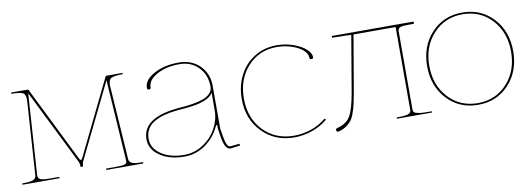

<svg xmlns="http://www.w3.org/2000/svg" viewBox="-48 -791 2979 1076"><g transform="rotate(-10 1441.5 -253.5)"><path d="M12.7 0V-7.8H23.4Q45.9 -7.8 60.5 -10.5Q75.2 -13.2 81.5 -18.6Q87.9 -23.9 89.8 -28.6Q91.8 -33.2 92.3 -40.5L119.6 -455.6Q120.1 -463.4 120.1 -466.8Q120.1 -496.1 103.3 -504.4Q86.4 -512.7 39.1 -512.7V-520H133.3Q136.7 -520 138.2 -517.1L349.1 -90.8Q354 -80.1 358.4 -80.1Q363.8 -80.1 368.7 -90.8L576.7 -517.1Q578.1 -520 581.1 -520H673.3V-512.7Q626 -512.7 608.9 -504.2Q591.8 -495.6 591.8 -466.3L592.3 -455.1L620.1 -40.5Q620.6 -33.2 622.6 -28.6Q624.5 -23.9 630.9 -18.6Q637.2 -13.2 651.9 -10.5Q666.5 -7.8 689 -7.8H699.7V0H489.3V-7.8H547.9Q585.4 -7.8 596.7 -12.5Q607.9 -17.1 607.9 -28.3L607.4 -39.1L577.6 -495.1L369.6 -69.3Q367.7 -65.9 366.5 -58.8Q365.2 -51.8 364.7 -46.9L364.3 -41.5H350.6Q349.6 -62.5 346.2 -69.3L132.8 -499.5L102.5 -39.6V-34.7Q102.5 -21.5 115 -14.6Q127.4 -7.8 167 -7.8H223.1V0Z M740.7 -129.9Q740.7 -249.5 935.1 -270Q940.9 -270.5 960.4 -272.5Q980 -274.4 991.5 -275.4Q1002.9 -276.4 1022.9 -279.3Q1043 -282.2 1055.9 -285.4Q1068.8 -288.6 1085.2 -293.9Q1101.6 -299.3 1111.8 -305.7Q1122.1 -312 1130.9 -321.3Q1139.6 -330.6 1143.1 -341.3Q1145.5 -350.1 1145.5 -357.4V-360.4Q1145 -426.3 1103 -469.5Q1061 -512.7 995.1 -512.7Q919.9 -512.7 866.9 -483.6Q814 -454.6 814 -413.1Q814 -402.3 803.7 -402.3Q793 -402.3 793 -413.1Q793 -458.5 851.8 -490.5Q910.6 -522.5 993.7 -522.5Q1065.4 -522.5 1111.8 -476.8Q1158.2 -431.2 1158.2 -360.4V-117.7L1166 -69.8Q1175.8 -10.3 1196.3 -9.8L1250 -15.1L1251 -4.9L1196.3 2.4H1195.8Q1164.6 2.4 1153.3 -67.9Q1152.3 -73.2 1150.4 -85.9Q1148.4 -98.6 1147 -106.9Q1145.5 -115.2 1145.5 -117.2V-127.9Q1145.5 -141.6 1142.1 -141.6Q1138.7 -141.6 1134.3 -130.9Q1106.9 -72.8 1053.7 -35.2Q1000.5 2.4 935.5 2.4Q850.6 2.4 795.7 -34.9Q740.7 -72.3 740.7 -129.9ZM752.9 -129.9Q752.9 -76.7 804.4 -42Q856 -7.3 935.5 -7.3Q992.7 -7.3 1041.7 -39.1Q1090.8 -70.8 1118.2 -120.4Q1145.5 -169.9 1145.5 -222.7V-323.2Q1138.7 -312 1126.7 -302.7Q1114.7 -293.5 1098.4 -287.1Q1082 -280.8 1066.9 -276.6Q1051.8 -272.5 1030.5 -269.5Q1009.3 -266.6 996.3 -265.1Q983.4 -263.7 962.6 -262Q941.9 -260.3 936 -259.8Q895.5 -255.4 864.3 -247.1Q833 -238.8 806.9 -223.9Q780.8 -209 766.8 -185.3Q752.9 -161.6 752.9 -129.9Z M1305.7 -258.8Q1305.7 -334 1337.2 -394.3Q1368.7 -454.6 1424.6 -488.5Q1480.5 -522.5 1550.3 -522.5Q1600.6 -522.5 1645.8 -506.1Q1690.9 -489.7 1715.6 -466.8Q1740.2 -443.8 1740.2 -422.4Q1740.2 -412.1 1730 -412.1Q1719.2 -412.1 1719.2 -422.4Q1719.2 -445.8 1694.6 -466.8Q1669.9 -487.8 1630.4 -500.2Q1590.8 -512.7 1548.8 -512.7Q1448.2 -512.7 1383.1 -441.2Q1317.9 -369.6 1317.9 -258.8Q1317.9 -148.4 1385.7 -77.4Q1453.6 -6.3 1560.5 -6.3Q1609.9 -6.3 1658.2 -22.9Q1706.5 -39.6 1744.1 -71.3L1750.5 -64Q1711.4 -30.8 1661.4 -13.7Q1611.3 3.4 1560.5 3.4Q1449.7 3.4 1377.7 -70.6Q1305.7 -144.5 1305.7 -258.8Z M1797.9 -2.4Q1799.8 -5.4 1804.2 -6.3Q1857.9 -20 1880.1 -57.1Q1902.3 -94.2 1918.9 -189.9L1972.7 -507.3H1970.2Q1968.3 -507.3 1942.4 -508.5Q1916.5 -509.8 1882.8 -509.8H1863.8V-520H2329.6V-507.3H2290.5Q2261.2 -507.3 2249.5 -501.7Q2237.8 -496.1 2237.8 -482.4V-35.2Q2237.8 -26.4 2241.9 -21Q2246.1 -15.6 2263.4 -11.5Q2280.8 -7.3 2313 -7.3H2342.8V0H2143.1V-7.3H2150.4Q2174.8 -7.3 2190.7 -9.5Q2206.5 -11.7 2213.6 -15.9Q2220.7 -20 2222.9 -24.4Q2225.1 -28.8 2225.1 -35.2V-507.3H1985.4L1931.2 -189.9Q1923.8 -148.4 1918 -123Q1912.1 -97.7 1903.1 -72Q1894 -46.4 1882.1 -31.5Q1870.1 -16.6 1852.3 -4.6Q1834.5 7.3 1809.6 13.7Q1804.2 15.1 1800.3 12.2Q1796.9 9.8 1796.1 5.1Q1795.4 0.5 1797.9 -2.4Z M2850.6 -259.8Q2850.6 -146 2781.5 -71.8Q2712.4 2.4 2606 2.4Q2499.5 2.4 2430.2 -71.8Q2360.8 -146 2360.8 -259.8Q2360.8 -373.5 2430.2 -448Q2499.5 -522.5 2606 -522.5Q2712.4 -522.5 2781.5 -448.2Q2850.6 -374 2850.6 -259.8ZM2439 -441.2Q2373 -369.6 2373 -259.8Q2373 -149.9 2439 -78.6Q2504.9 -7.3 2606 -7.3Q2707 -7.3 2772.7 -78.6Q2838.4 -149.9 2838.4 -259.8Q2838.4 -369.6 2772.7 -441.2Q2707 -512.7 2606 -512.7Q2504.9 -512.7 2439 -441.2Z"/></g></svg>

Font: Znikomit
Style: Regular
Weight: 100
Designer: gluk
Foundry: gluk
Version: Version 0.53